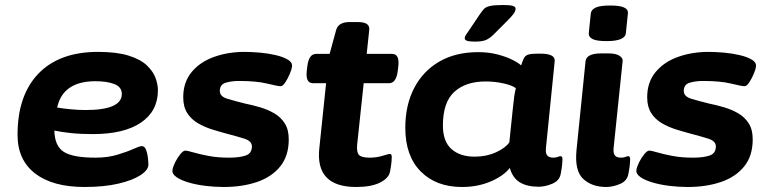

<svg xmlns="http://www.w3.org/2000/svg" viewBox="-20 -738 3067 766"><path d="M317 8Q190 8 120 -46Q50 -100 50 -200Q50 -358 133.5 -444.5Q217 -531 371 -531Q446 -531 493.5 -516Q541 -501 566 -477Q591 -453 600.5 -427Q610 -401 610 -378Q610 -295 542.5 -249Q475 -203 350 -203Q301 -203 263.5 -207Q226 -211 197 -217Q198 -156 234 -132.5Q270 -109 361 -109Q409 -109 447.5 -120.5Q486 -132 511.5 -143.5Q537 -155 546 -155Q557 -155 562.5 -141Q568 -127 570 -109.5Q572 -92 572 -81Q572 -60 541 -39.5Q510 -19 453 -5.5Q396 8 317 8ZM321 -299Q466 -299 466 -363Q466 -391 436.5 -402.5Q407 -414 361 -414Q231 -414 208 -309Q230 -305 262.5 -302Q295 -299 321 -299Z M872 8Q836 8 799.5 3.5Q763 -1 732.5 -10Q702 -19 684 -31.5Q666 -44 668 -60Q670 -73 679 -91Q688 -109 699.5 -123Q711 -137 719 -137Q728 -137 751.5 -130Q775 -123 811.5 -116Q848 -109 894 -109Q935 -109 960 -117.5Q985 -126 985 -154Q985 -175 955.5 -184.5Q926 -194 887 -204Q857 -212 826.5 -221.5Q796 -231 769.5 -246.5Q743 -262 727 -287Q711 -312 711 -350Q711 -410 744.5 -450.5Q778 -491 834 -511Q890 -531 956 -531Q984 -531 1017.5 -528Q1051 -525 1080.5 -518Q1110 -511 1128.5 -500Q1147 -489 1145 -473Q1144 -462 1136 -443Q1128 -424 1118 -409Q1108 -394 1099 -394Q1089 -394 1046 -404.5Q1003 -415 934 -415Q904 -415 880.5 -408Q857 -401 857 -375Q857 -353 887 -344Q917 -335 957 -325Q987 -319 1017.5 -310Q1048 -301 1074 -286Q1100 -271 1116 -246Q1132 -221 1132 -182Q1132 -116 1098 -74Q1064 -32 1005.5 -12Q947 8 872 8Z M1401 8Q1237 8 1254 -147L1281 -406H1229Q1198 -406 1204 -456L1206 -473Q1212 -523 1241 -523H1295L1321 -618Q1330 -650 1374 -650H1407Q1433 -650 1444 -642Q1455 -634 1453 -618L1443 -523H1544Q1575 -523 1569 -473L1567 -456Q1561 -406 1532 -406H1431L1405 -162Q1402 -131 1412 -120Q1422 -109 1455 -109Q1482 -109 1506.5 -116.5Q1531 -124 1535 -124Q1543 -124 1543 -112Q1543 -108 1542 -93.5Q1541 -79 1536 -53Q1531 -27 1496 -9.5Q1461 8 1401 8Z M1823 8Q1720 8 1658.5 -54Q1597 -116 1597 -228Q1597 -319 1632.5 -387Q1668 -455 1733 -492.5Q1798 -530 1888 -530Q1929 -530 1964 -521Q1999 -512 2024 -499.5Q2049 -487 2059 -477Q2065 -495 2070 -505.5Q2075 -516 2087 -520Q2099 -524 2124 -524H2136Q2196 -524 2193 -494L2158 -147Q2156 -126 2163.5 -117.5Q2171 -109 2187 -109Q2198 -109 2205.5 -112Q2213 -115 2216 -115Q2224 -115 2224 -103Q2224 -99 2223 -84.5Q2222 -70 2217 -44Q2212 -17 2183.5 -5Q2155 7 2129 7Q2083 7 2054 -10.5Q2025 -28 2014 -68Q1989 -36 1937.5 -14Q1886 8 1823 8ZM1874 -113Q1921 -113 1959 -130.5Q1997 -148 2012 -170L2026 -305Q2029 -336 2031.5 -353Q2034 -370 2038 -386Q2025 -397 1990 -405Q1955 -413 1917 -413Q1838 -413 1792.5 -371.5Q1747 -330 1747 -237Q1747 -174 1781 -143.5Q1815 -113 1874 -113ZM1874 -572Q1851 -572 1842.5 -575.5Q1834 -579 1834 -585Q1834 -592 1838.5 -598.5Q1843 -605 1850 -615L1895 -682Q1904 -695 1911 -702.5Q1918 -710 1934.5 -714Q1951 -718 1986 -718Q2015 -718 2026 -714.5Q2037 -711 2037 -703Q2037 -693 2027.5 -681Q2018 -669 2004 -655L1951 -602Q1935 -586 1920 -579Q1905 -572 1874 -572Z M2399 8Q2341 8 2306.5 -24.5Q2272 -57 2280 -139L2316 -493Q2319 -525 2379 -525H2407Q2437 -525 2451.5 -515.5Q2466 -506 2464 -494L2428 -147Q2426 -126 2433.5 -117.5Q2441 -109 2457 -109Q2468 -109 2475.5 -112Q2483 -115 2486 -115Q2494 -115 2494 -103Q2494 -99 2493 -84.5Q2492 -70 2487 -44Q2482 -16 2453.5 -4Q2425 8 2399 8ZM2400 -574Q2361 -574 2344.5 -582Q2328 -590 2329 -606L2337 -684Q2339 -700 2357 -708Q2375 -716 2415 -716Q2453 -716 2470 -708Q2487 -700 2485 -684L2477 -606Q2474 -574 2400 -574Z M2723 8Q2687 8 2650.5 3.5Q2614 -1 2583.5 -10Q2553 -19 2535 -31.5Q2517 -44 2519 -60Q2521 -73 2530 -91Q2539 -109 2550.5 -123Q2562 -137 2570 -137Q2579 -137 2602.5 -130Q2626 -123 2662.5 -116Q2699 -109 2745 -109Q2786 -109 2811 -117.5Q2836 -126 2836 -154Q2836 -175 2806.5 -184.5Q2777 -194 2738 -204Q2708 -212 2677.5 -221.5Q2647 -231 2620.5 -246.5Q2594 -262 2578 -287Q2562 -312 2562 -350Q2562 -410 2595.5 -450.5Q2629 -491 2685 -511Q2741 -531 2807 -531Q2835 -531 2868.5 -528Q2902 -525 2931.5 -518Q2961 -511 2979.5 -500Q2998 -489 2996 -473Q2995 -462 2987 -443Q2979 -424 2969 -409Q2959 -394 2950 -394Q2940 -394 2897 -404.5Q2854 -415 2785 -415Q2755 -415 2731.5 -408Q2708 -401 2708 -375Q2708 -353 2738 -344Q2768 -335 2808 -325Q2838 -319 2868.5 -310Q2899 -301 2925 -286Q2951 -271 2967 -246Q2983 -221 2983 -182Q2983 -116 2949 -74Q2915 -32 2856.5 -12Q2798 8 2723 8Z"/></svg>

Font: Asap Expanded Expanded Regular
Style: Bold Italic
Weight: 700
Width: 7
Italic angle: -6°
Designer: Pablo Cosgaya
Foundry: Omnibus-Type
Version: Version 3.001; ttfautohint (v1.8.4.7-5d5b)